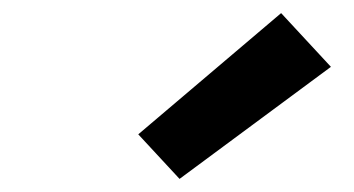

<svg xmlns="http://www.w3.org/2000/svg" viewBox="-20 -820 540 293"><path d="M254 -547 191 -615 409 -800 485 -718Z"/></svg>

Font: Iosevka SS04 Oblique
Style: Bold
Weight: 700
Italic angle: -9°
Monospace: yes
Designer: Belleve Invis
Foundry: Belleve Invis
Version: Version 19.0.0; ttfautohint (v1.8.4)